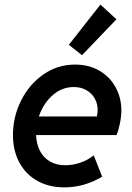

<svg xmlns="http://www.w3.org/2000/svg" viewBox="-20 -811 578 839"><path d="M36.6 -220.7Q36.6 -300.3 72 -371.3Q107.4 -442.4 169.4 -485.6Q231.4 -528.8 308.1 -528.8Q368.2 -528.8 414.1 -502.2Q460 -475.6 485.1 -429.7Q510.3 -383.8 510.3 -328.6Q510.3 -302.7 504.2 -272.5Q498 -242.2 489.3 -220.7H137.7Q139.2 -181.6 154.5 -151.9Q169.9 -122.1 198.2 -105.5Q226.6 -88.9 265.1 -88.9Q299.3 -88.9 332.8 -100.8Q366.2 -112.8 389.6 -132.3L426.3 -39.1Q390.6 -17.1 348.1 -4.6Q305.7 7.8 261.2 7.8Q193.4 7.8 142.6 -21Q91.8 -49.8 64.2 -101.6Q36.6 -153.3 36.6 -220.7ZM403.3 -302.2Q406.7 -315.9 406.7 -329.6Q406.7 -358.4 393.6 -381.3Q380.4 -404.3 356.7 -417.5Q333 -430.7 302.2 -430.7Q250 -430.7 209.5 -394.5Q168.9 -358.4 149.9 -302.2ZM280.8 -615.2 418.9 -791 488.8 -726.6 338.4 -569.8Z"/></svg>

Font: Reddit Sans Fudge SmBold Italic
Style: Regular
Weight: 600
Italic angle: -11.25°
Designer: Stephen Hutchings
Version: Version 1.013